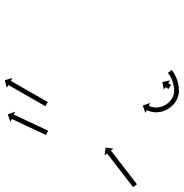

<svg xmlns="http://www.w3.org/2000/svg" viewBox="-3 -628 764 798"><g transform="rotate(90 379.0 -229.0)"><path d="M349.9 -546.9C349.9 -547 350 -547 350 -547L333.4 -558.2C333.3 -558.1 333.3 -558.1 333.3 -558.1C333.2 -557.9 333.1 -557.8 333 -557.7C332.9 -557.5 332.8 -557.3 332.6 -557.1C332.5 -556.9 332.3 -556.6 332.1 -556.4C331.9 -556.1 331.7 -555.8 331.5 -555.5C331.3 -555.1 331.1 -554.8 330.9 -554.5C330.6 -554.1 330.4 -553.8 330.2 -553.4C329.9 -553 329.7 -552.7 329.4 -552.3C329.2 -551.9 328.9 -551.6 328.7 -551.2C328.4 -550.8 328.2 -550.5 328 -550.1C327.7 -549.8 327.5 -549.5 327.3 -549.1C327.1 -548.8 326.9 -548.5 326.7 -548.3C326.5 -548 326.4 -547.7 326.2 -547.5C326.1 -547.3 325.9 -547.1 325.8 -546.9C325.7 -546.8 325.6 -546.7 325.6 -546.5C325.5 -546.5 325.5 -546.5 325.5 -546.4L314.5 -553.8L320.8 -521.6L353 -527.9L342.1 -535.3C342.1 -535.3 342.1 -535.3 342.2 -535.4C342.2 -535.5 342.3 -535.6 342.4 -535.8C342.5 -536 342.7 -536.2 342.8 -536.3C343 -536.6 343.1 -536.8 343.3 -537.1C343.5 -537.4 343.7 -537.7 343.9 -538C344.1 -538.3 344.3 -538.7 344.6 -539C344.8 -539.3 345 -539.7 345.3 -540.1C345.5 -540.4 345.8 -540.8 346 -541.1C346.3 -541.5 346.5 -541.9 346.8 -542.2C347 -542.6 347.2 -543 347.5 -543.3C347.7 -543.6 347.9 -544 348.1 -544.3C348.3 -544.6 348.5 -544.9 348.7 -545.2C348.9 -545.5 349.1 -545.7 349.2 -546C349.4 -546.1 349.5 -546.3 349.6 -546.5C349.7 -546.7 349.8 -546.8 349.9 -546.9ZM272.8 -562.1C272.2 -561.5 271.5 -561 270.9 -560.5L283.2 -544.8C283.8 -545.3 284.4 -545.8 285.1 -546.2C285.1 -546.2 285 -546.2 285 -546.2C285 -546.2 285 -546.2 285 -546.2C286.7 -547.5 288.5 -548.8 290.3 -550.1C290.3 -550.1 290.3 -550.1 290.3 -550C290.2 -550 290.2 -550 290.2 -550C293.1 -551.9 296 -553.8 299 -555.6C299 -555.6 299 -555.5 298.9 -555.5C298.8 -555.4 298.8 -555.4 298.8 -555.4C302.8 -557.6 306.9 -559.6 311.1 -561.5C311.1 -561.5 311 -561.5 310.9 -561.4C310.8 -561.4 310.7 -561.3 310.7 -561.3C315.7 -563.4 320.8 -565.1 326 -566.7C326 -566.7 325.9 -566.6 325.8 -566.6C325.7 -566.6 325.6 -566.5 325.6 -566.5C331.4 -568 337.2 -569.1 343.1 -570C343.1 -570 343 -569.9 342.9 -569.9C342.8 -569.9 342.7 -569.9 342.7 -569.9C349.4 -570.6 356.2 -570.8 362.9 -570.7C362.9 -570.7 362.6 -570.7 362.3 -570.7C362 -570.8 361.7 -570.8 361.7 -570.8C369.7 -569.7 377.6 -567.5 385 -564.4C385.1 -564.4 384.8 -564.5 384.5 -564.6C384.2 -564.8 384 -564.9 384 -564.9C390.7 -561.1 397 -556.7 402.7 -551.6C402.7 -551.6 402.6 -551.8 402.4 -551.9C402.2 -552.1 402.1 -552.2 402.1 -552.2C406.9 -547.1 411.3 -541.6 415.3 -535.7C415.3 -535.7 415.2 -535.9 415.1 -536C414.9 -536.2 414.8 -536.4 414.8 -536.4C418 -530.7 420.8 -524.7 423.2 -518.6C423.2 -518.6 423.1 -518.8 423 -519C423 -519.2 422.9 -519.3 422.9 -519.3C424.6 -513.5 426 -507.5 426.8 -501.5C426.8 -501.5 426.7 -501.7 426.7 -501.9C426.7 -502.1 426.7 -502.3 426.7 -502.3C426.9 -496.9 426.8 -491.5 426.2 -486.1C426.2 -486.1 426.2 -486.3 426.2 -486.5C426.3 -486.6 426.3 -486.8 426.3 -486.8C425.6 -482.8 424.7 -478.8 423.5 -474.8C423.5 -474.8 423.5 -474.9 423.5 -475C423.6 -475.2 423.6 -475.3 423.6 -475.3C422.7 -472.8 421.8 -470.4 420.8 -468C420.8 -468 420.8 -468.1 420.8 -468.1C420.9 -468.2 420.9 -468.2 420.9 -468.2C420.5 -467.4 420.1 -466.5 419.7 -465.7L407.8 -471.4L418.7 -440.5L449.6 -451.3L437.7 -457C438.2 -458 438.6 -458.9 439 -459.8C439 -459.8 439 -459.9 439.1 -459.9C439.1 -460 439.1 -460 439.1 -460C440.3 -462.8 441.4 -465.7 442.4 -468.6C442.4 -468.6 442.5 -468.7 442.5 -468.8C442.6 -468.9 442.6 -469 442.6 -469C444 -473.7 445.1 -478.4 446 -483.2C446 -483.2 446 -483.4 446 -483.6C446 -483.7 446.1 -483.9 446.1 -483.9C446.8 -490.3 446.9 -496.8 446.7 -503.2C446.7 -503.2 446.6 -503.4 446.6 -503.6C446.6 -503.8 446.6 -504 446.6 -504C445.7 -511.1 444.1 -518.2 442.1 -525C442.1 -525 442 -525.2 442 -525.4C441.9 -525.5 441.9 -525.7 441.9 -525.7C439.2 -532.8 436 -539.6 432.3 -546.1C432.3 -546.1 432.2 -546.3 432.1 -546.5C432 -546.6 431.9 -546.8 431.9 -546.8C427.4 -553.6 422.2 -560 416.6 -566C416.6 -566 416.5 -566.1 416.3 -566.3C416.1 -566.4 416 -566.6 416 -566.6C409.2 -572.6 401.7 -577.9 393.8 -582.3C393.8 -582.3 393.5 -582.5 393.3 -582.6C393 -582.7 392.7 -582.8 392.7 -582.8C383.7 -586.6 374.2 -589.2 364.5 -590.6C364.5 -590.6 364.2 -590.6 363.9 -590.6C363.6 -590.7 363.3 -590.7 363.3 -590.7C355.7 -590.8 348.2 -590.5 340.7 -589.8C340.7 -589.8 340.6 -589.8 340.5 -589.8C340.3 -589.8 340.2 -589.7 340.2 -589.7C333.7 -588.8 327.2 -587.5 320.8 -585.9C320.8 -585.9 320.7 -585.9 320.6 -585.9C320.4 -585.9 320.3 -585.8 320.3 -585.8C314.6 -584.1 308.8 -582.1 303.2 -579.9C303.2 -579.9 303.1 -579.9 303 -579.8C302.9 -579.8 302.8 -579.7 302.8 -579.7C298.2 -577.6 293.6 -575.4 289.1 -572.9C289.1 -572.9 289.1 -572.9 289 -572.8C288.9 -572.8 288.8 -572.8 288.8 -572.8C285.5 -570.8 282.2 -568.7 279 -566.5C279 -566.5 278.9 -566.5 278.9 -566.5C278.8 -566.4 278.8 -566.4 278.8 -566.4C276.8 -565 274.8 -563.6 272.9 -562.1C272.9 -562.1 272.9 -562.1 272.9 -562.1C272.8 -562.1 272.8 -562.1 272.8 -562.1ZM756.4 -399C757 -399.5 757.5 -399.9 758 -400.3L745.8 -416.1C745.3 -415.7 744.7 -415.3 744.2 -414.9C742.7 -413.7 741.2 -412.6 739.8 -411.5C737.5 -409.7 735.2 -407.9 732.9 -406.1C729.9 -403.8 726.9 -401.5 723.9 -399.2C720.4 -396.5 716.8 -393.7 713.3 -391C709.3 -388 705.4 -384.9 701.4 -381.9C697.2 -378.6 693 -375.4 688.8 -372.1C684.4 -368.8 680.1 -365.4 675.7 -362C671.4 -358.7 667 -355.3 662.6 -352C658.4 -348.7 654.2 -345.4 650 -342.2C646 -339.1 642.1 -336.1 638.1 -333.1C634.6 -330.3 631.1 -327.6 627.5 -324.9C624.5 -322.6 621.6 -320.3 618.6 -318C616.3 -316.2 614 -314.4 611.7 -312.6C610.2 -311.5 608.7 -310.3 607.2 -309.2C606.7 -308.8 606.2 -308.4 605.6 -308L597.6 -318.4L593.4 -285.9L625.9 -281.7L617.9 -292.1C618.4 -292.6 618.9 -293 619.4 -293.4C620.9 -294.5 622.4 -295.6 623.9 -296.8C626.2 -298.6 628.5 -300.3 630.8 -302.1C633.8 -304.4 636.8 -306.7 639.8 -309C643.3 -311.8 646.8 -314.5 650.4 -317.2C654.3 -320.3 658.3 -323.3 662.2 -326.4C666.4 -329.6 670.6 -332.9 674.9 -336.1C679.2 -339.5 683.6 -342.8 687.9 -346.2C692.3 -349.6 696.6 -352.9 701 -356.3C705.2 -359.5 709.4 -362.8 713.7 -366.1C717.6 -369.1 721.5 -372.1 725.5 -375.2C729 -377.9 732.6 -380.6 736.1 -383.4C739.1 -385.7 742.1 -388 745.1 -390.3C747.4 -392.1 749.7 -393.8 752 -395.6C753.5 -396.8 754.9 -397.9 756.4 -399ZM540.3 -36.7C540.6 -37.2 540.8 -37.8 541.1 -38.3L522.9 -46.8C522.7 -46.2 522.4 -45.7 522.2 -45.2C521.5 -43.7 520.8 -42.2 520.1 -40.7C519 -38.3 517.9 -36 516.8 -33.6C515.4 -30.6 513.9 -27.6 512.5 -24.5C510.8 -20.9 509.2 -17.3 507.5 -13.8C505.6 -9.7 503.7 -5.7 501.8 -1.7C499.8 2.6 497.8 6.8 495.8 11.1C493.7 15.6 491.7 20 489.6 24.4C487.5 28.8 485.4 33.3 483.4 37.7C481.3 42 479.3 46.3 477.3 50.5C475.5 54.5 473.6 58.6 471.7 62.6C470 66.2 468.3 69.7 466.6 73.3C465.2 76.4 463.8 79.4 462.4 82.4C461.3 84.8 460.2 87.1 459.1 89.5C458.4 91 457.7 92.5 457 94C456.7 94.5 456.5 95.1 456.2 95.6L444.3 90L455.4 120.8L486.3 109.7L474.3 104.1C474.6 103.5 474.8 103 475.1 102.5C475.8 101 476.5 99.5 477.2 98C478.3 95.6 479.4 93.3 480.5 90.9C481.9 87.9 483.3 84.9 484.8 81.8C486.4 78.2 488.1 74.6 489.8 71.1C491.7 67 493.6 63 495.4 59C497.4 54.7 499.5 50.5 501.5 46.2C503.5 41.7 505.6 37.3 507.7 32.9C509.8 28.5 511.8 24 513.9 19.6C515.9 15.3 517.9 11 519.9 6.8C521.8 2.8 523.7 -1.3 525.6 -5.3C527.3 -8.9 528.9 -12.4 530.6 -16C532.1 -19.1 533.5 -22.1 534.9 -25.1C536 -27.5 537.1 -29.8 538.2 -32.2C538.9 -33.7 539.6 -35.2 540.3 -36.7ZM420.4 -33.8C420.7 -34.4 421.1 -35 421.4 -35.6L404 -45.5C403.7 -44.9 403.4 -44.4 403.1 -43.8C402.1 -42.2 401.2 -40.5 400.3 -38.9C398.8 -36.4 397.4 -33.9 395.9 -31.3C394 -28.1 392.2 -24.8 390.3 -21.5C388.1 -17.6 385.9 -13.8 383.6 -9.9C381.2 -5.6 378.7 -1.2 376.2 3.1C373.6 7.7 370.9 12.3 368.3 17C365.5 21.7 362.8 26.5 360.1 31.3C357.3 36.1 354.6 40.8 351.9 45.6C349.2 50.2 346.6 54.9 343.9 59.5C341.4 63.8 338.9 68.1 336.5 72.5C334.2 76.3 332 80.2 329.8 84.1C327.9 87.4 326 90.6 324.2 93.9C322.7 96.4 321.3 99 319.8 101.5C318.9 103.1 317.9 104.7 317 106.4C316.7 106.9 316.4 107.5 316 108.1L304.6 101.5L313.2 133.2L344.8 124.6L333.4 118.1C333.7 117.5 334 116.9 334.4 116.3C335.3 114.7 336.2 113.1 337.2 111.4C338.6 108.9 340.1 106.4 341.5 103.9C343.4 100.6 345.3 97.3 347.1 94C349.4 90.2 351.6 86.3 353.8 82.4C356.3 78.1 358.8 73.8 361.3 69.4C363.9 64.8 366.6 60.2 369.2 55.6C371.9 50.8 374.7 46 377.4 41.2C380.1 36.5 382.9 31.7 385.6 26.9C388.3 22.3 390.9 17.7 393.6 13C396 8.7 398.5 4.4 401 0.1C403.2 -3.8 405.4 -7.7 407.7 -11.6C409.5 -14.8 411.4 -18.1 413.3 -21.4C414.7 -23.9 416.2 -26.4 417.6 -29C418.5 -30.6 419.5 -32.2 420.4 -33.8Z"/></g></svg>

Font: FRB American Cursive Just Arrows Extrabold
Style: Bold Italic
Weight: 800
Italic angle: -25°
Version: Version 2.0;Modular Font Editor K font №1